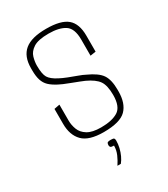

<svg xmlns="http://www.w3.org/2000/svg" viewBox="-160 -551 683 780"><g transform="rotate(-30 182.0 -161.5)"><path d="M178 6Q109 6 80 -23.5Q51 -53 51 -106V-176L77 -181V-106Q77 -85 85 -64Q93 -43 115 -29.5Q137 -16 178 -16Q229 -16 257.5 -33.5Q286 -51 286 -106Q286 -151 271 -172.5Q256 -194 217 -212Q210 -215 195 -221Q180 -227 162.5 -233.5Q145 -240 131 -246Q117 -252 112 -255Q89 -267 76 -279.5Q63 -292 57 -310.5Q51 -329 51 -357V-367Q51 -422 83 -448.5Q115 -475 184 -475Q253 -475 282.5 -450Q312 -425 312 -369V-294L286 -290V-366Q286 -418 259 -435.5Q232 -453 183 -453Q134 -453 111.5 -438.5Q89 -424 83 -403Q77 -382 77 -364Q77 -324 87 -307.5Q97 -291 126 -276Q141 -268 161.5 -260Q182 -252 201.5 -245Q221 -238 232 -232Q279 -211 295.5 -186.5Q312 -162 312 -115V-108Q312 -52 283.5 -23Q255 6 178 6ZM157 152Q169 134 177.5 114.5Q186 95 186 74Q173 74 170 70.5Q167 67 167 62Q167 55 169.5 51Q172 47 187 47Q199 47 201.5 50.5Q204 54 204 61Q204 77 200 94Q196 111 189 126Q182 141 173 152Z"/></g></svg>

Font: Smooch Sans Thin ExtraLight
Style: Regular
Weight: 250
Version: Version 1.010